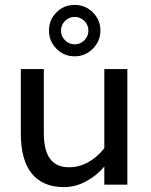

<svg xmlns="http://www.w3.org/2000/svg" viewBox="-20 -754 615 784"><path d="M65 -209V-472H159V-209Q159 -71 261 -71Q303 -71 340 -91.5Q377 -112 406 -149V-472H500V0H406V-74Q375 -37 331.5 -13.5Q288 10 241 10Q155 10 110 -45Q65 -100 65 -209ZM180 -629Q180 -673 210.5 -703.5Q241 -734 285 -734Q328 -734 359 -703.5Q390 -673 390 -629Q390 -586 359 -555Q328 -524 285 -524Q241 -524 210.5 -555Q180 -586 180 -629ZM341 -629Q341 -652 324.5 -668.5Q308 -685 285 -685Q262 -685 245.5 -668.5Q229 -652 229 -629Q229 -606 245.5 -589.5Q262 -573 285 -573Q308 -573 324.5 -589.5Q341 -606 341 -629Z"/></svg>

Font: Madhuban
Style: Regular
Weight: 400
Designer: jaikishan Patel
Foundry: MagicType
Version: Version 1.000